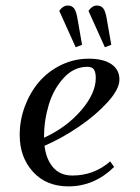

<svg xmlns="http://www.w3.org/2000/svg" viewBox="-20 -663 503 690"><path d="M50.8 -178.2Q50.8 -231 69.3 -280.8Q87.9 -330.6 120.1 -368.4Q152.3 -406.2 199.2 -429.2Q246.1 -452.1 298.8 -452.1Q351.6 -452.1 380.4 -432.4Q409.2 -412.6 409.2 -377Q409.2 -342.3 366.2 -295.2Q323.2 -248 262.2 -206.8Q201.2 -165.5 140.1 -139.2Q145.5 -91.3 170.7 -61.8Q195.8 -32.2 240.2 -32.2Q317.9 -32.2 376 -83L390.1 -63Q318.8 6.8 226.1 6.8Q146 6.8 98.4 -45.7Q50.8 -98.1 50.8 -178.2ZM138.2 -168Q219.2 -205.1 271.7 -266.4Q324.2 -327.6 324.2 -382.8Q324.2 -402.3 317.9 -412.6Q311.5 -422.9 293.9 -422.9Q245.6 -422.9 209 -383.1Q172.4 -343.3 155.3 -286.6Q138.2 -230 138.2 -169.9ZM192.9 -624Q206.5 -643.1 223.1 -643.1Q238.8 -643.1 246.6 -632.3Q254.4 -621.6 258.8 -594.2L274.9 -502L252 -493.2ZM297.9 -624Q311.5 -643.1 328.1 -643.1Q343.8 -643.1 351.6 -632.3Q359.4 -621.6 363.8 -594.2L379.9 -502L356.9 -493.2Z"/></svg>

Font: Dihjauti S
Style: Bold Italic
Weight: 700
Italic angle: -9°
Designer: T. Christopher White
Version: Version 3.0.0